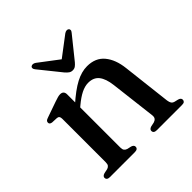

<svg xmlns="http://www.w3.org/2000/svg" viewBox="-179 -827 973 973"><g transform="rotate(-45 307.5 -340.5)"><path d="M210 -450V-68.5Q210 -55 215.2 -48.2Q220.5 -41.5 230 -38.5L252.5 -33.5Q268 -28.5 268 -17Q268 0 245 0H66.5Q55.5 0 50 -4.5Q44.5 -9 44.5 -16.5Q44.5 -22.5 48.8 -26.8Q53 -31 61.5 -33.5L85.5 -38.5Q95 -41.5 100 -48Q105 -54.5 105 -68V-379.5Q105 -390.5 101.2 -395.5Q97.5 -400.5 89 -401.5L55 -403Q46.5 -404.5 43 -408Q39.5 -411.5 39.5 -417Q39.5 -423.5 43.5 -427.8Q47.5 -432 58.5 -435.5L142.5 -465Q158 -470.5 167.8 -473Q177.5 -475.5 185 -475.5Q197.5 -475.5 203.8 -468.8Q210 -462 210 -450ZM196 -344 177 -363.5 198.5 -382.5Q257.5 -435 300 -457.2Q342.5 -479.5 382 -479.5Q442 -479.5 475 -439.8Q508 -400 515.5 -332.5L546 -70Q548 -56 552.8 -48.8Q557.5 -41.5 568 -38.5L589 -33.5Q597.5 -31 601.5 -26.8Q605.5 -22.5 605.5 -16.5Q605.5 -9 600.5 -4.5Q595.5 0 583.5 0H403.5Q380.5 0 380.5 -17Q380.5 -28.5 396 -33.5L419.5 -38.5Q430 -41.5 435.8 -48.8Q441.5 -56 440 -70L410.5 -316.5Q404.5 -366 384.8 -391Q365 -416 327 -416Q303 -416 276.2 -402.8Q249.5 -389.5 217.5 -362.5ZM336.5 -579.5 210.5 -675Q202.5 -680.5 195.5 -681Q188.5 -681.5 183 -677.5Q179 -674.5 179 -668.2Q179 -662 185 -654.5L279.5 -537Q288.5 -527 296.8 -521.2Q305 -515.5 316.5 -515.5Q328 -515.5 336 -521.2Q344 -527 352.5 -537L447 -654.5Q453.5 -662 453.2 -668.2Q453 -674.5 449 -677.5Q444.5 -681.5 437.2 -681Q430 -680.5 422 -675L296 -579.5Z"/></g></svg>

Font: Fraunces 16pt
Style: Regular
Weight: 400
Version: Version 1.000;[b76b70a41]